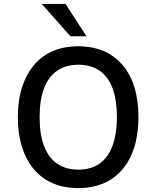

<svg xmlns="http://www.w3.org/2000/svg" viewBox="-20 -950 798 979"><path d="M379 9Q307 9 250.5 -15Q194 -39 154 -85.5Q114 -132 92.5 -199.5Q71 -267 71 -352Q71 -438 92.5 -505Q114 -572 154 -619Q194 -666 250.5 -690Q307 -714 379 -714Q451 -714 507.5 -690Q564 -666 604 -619.5Q644 -573 665 -506Q686 -439 686 -353Q686 -268 665 -200.5Q644 -133 604 -86Q564 -39 507.5 -15Q451 9 379 9ZM379 -85Q443 -85 486.5 -115Q530 -145 553 -205Q576 -265 576 -353Q576 -442 553.5 -501Q531 -560 487 -590Q443 -620 379 -620Q316 -620 272 -590Q228 -560 205 -501Q182 -442 182 -352Q182 -264 205 -204.5Q228 -145 272 -115Q316 -85 379 -85ZM339 -765 193 -930H314L421 -765Z"/></svg>

Font: Nunito Sans 7pt SemiCondensed SemiBold
Style: Regular
Weight: 600
Width: 4
Designer: Vernon Adams
Foundry: Vernon Adams
Version: Version 3.101;gftools[0.9.27]